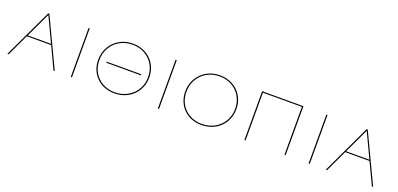

<svg xmlns="http://www.w3.org/2000/svg" viewBox="0 -1074 3508 1691"><g transform="rotate(20 1754.0 -229.0)"><path d="M376 -204H148L52 0H40L256 -458H267L484 0H472ZM371 -214 262 -445 153 -214Z M634 -458H645V0H634Z M809 -225Q809 -292 840.5 -346.5Q872 -401 927 -432Q982 -463 1050 -463Q1117 -463 1171 -433Q1225 -403 1255.5 -350Q1286 -297 1286 -231Q1286 -164 1254.5 -110Q1223 -56 1167.5 -25.5Q1112 5 1043 5Q975 5 922 -24.5Q869 -54 839 -106.5Q809 -159 809 -225ZM1275 -230Q1275 -293 1246 -344Q1217 -395 1165.5 -424Q1114 -453 1050 -453Q985 -453 932.5 -423.5Q880 -394 850 -342Q820 -290 820 -225Q820 -162 848.5 -112Q877 -62 928 -33.5Q979 -5 1043 -5Q1108 -5 1161 -34Q1214 -63 1244.5 -114.5Q1275 -166 1275 -230ZM885 -234H1210V-224H885Z M1450 -458H1461V0H1450Z M1625 -225Q1625 -292 1656.5 -346.5Q1688 -401 1743 -432Q1798 -463 1866 -463Q1933 -463 1987 -433Q2041 -403 2071.5 -350Q2102 -297 2102 -231Q2102 -164 2070.5 -110Q2039 -56 1983.5 -25.5Q1928 5 1859 5Q1791 5 1738 -24.5Q1685 -54 1655 -106.5Q1625 -159 1625 -225ZM2091 -230Q2091 -293 2062 -344Q2033 -395 1981.5 -424Q1930 -453 1866 -453Q1801 -453 1748.5 -423.5Q1696 -394 1666 -342Q1636 -290 1636 -225Q1636 -162 1664.5 -112Q1693 -62 1744 -33.5Q1795 -5 1859 -5Q1924 -5 1977 -34Q2030 -63 2060.5 -114.5Q2091 -166 2091 -230Z M2648 0H2637V-448H2272V0H2261V-458H2648Z M2863 -458H2874V0H2863Z M3360 -204H3132L3036 0H3024L3240 -458H3251L3468 0H3456ZM3355 -214 3246 -445 3137 -214Z"/></g></svg>

Font: Ysabeau SC Hairline
Style: Regular
Weight: 100
Designer: Christian Thalmann (Catharsis Fonts)
Version: Version 0.003